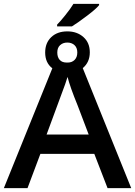

<svg xmlns="http://www.w3.org/2000/svg" viewBox="-20 -978 702 998"><path d="M446.8 -706.1Q446.8 -654.3 410.2 -624L662.1 0H539.1L470.2 -178.2H189.9L123 0H0L252 -623Q214.8 -651.4 214.8 -705.1Q214.8 -754.9 246.3 -784.9Q277.8 -814.9 330.1 -814.9Q380.4 -814.9 413.6 -785.4Q446.8 -755.9 446.8 -706.1ZM440.9 -278.8 383.8 -429.2Q344.2 -525.9 331.1 -578.1Q325.2 -559.6 318.6 -540Q312 -520.5 222.2 -278.8ZM276.9 -840.8V-850.1Q291.5 -864.3 318.8 -898.2Q346.2 -932.1 361.8 -958H495.1V-951.2Q480 -932.1 433.3 -896.7Q386.7 -861.3 354 -840.8ZM381.8 -705.1Q381.8 -730 367.2 -743.4Q352.5 -756.8 330.1 -756.8Q307.1 -756.8 292.5 -743.4Q277.8 -730 277.8 -705.1Q277.8 -680.7 290.3 -666.7Q302.7 -652.8 327.1 -652.8H332Q354 -652.8 367.9 -666.7Q381.8 -680.7 381.8 -705.1Z"/></svg>

Font: Open Sans Semibold
Style: Regular
Weight: 600
Foundry: Ascender Corporation
Version: Version 1.10; ttfautohint (v1.5.65-e2d9)